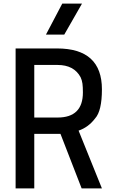

<svg xmlns="http://www.w3.org/2000/svg" viewBox="-20 -1050 638 1070"><path d="M548 0H435L317 -304H171V0H67V-780H298Q548 -780 548 -552Q548 -432 510 -390Q473 -341 418 -322ZM301 -395Q442 -395 442 -535Q442 -565 439.5 -584Q437 -603 429 -620Q392 -688 301 -688H171V-395ZM437 -857ZM338 -857H236L327 -1030H437Z"/></svg>

Font: Tanohe Sans Medium
Style: Regular
Weight: 500
Designer: Village Type and Design LLC
Foundry: Cooper Hewitt Smithsonian Design Museum
Version: Version 1.00;September 29, 2021;FontCreator 13.0.0.2655 64-b